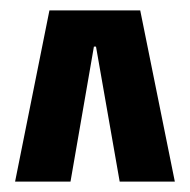

<svg xmlns="http://www.w3.org/2000/svg" viewBox="-20 -659 365 369"><path d="M75 -639H249.5L316 -310H210L164.5 -569.5H160.5L115.5 -310H9Z"/></svg>

Font: Anek Latin Condensed
Style: Bold
Weight: 700
Width: 3
Designer: Yesha Goshar
Foundry: Ek Type
Version: Version 1.003